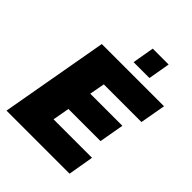

<svg xmlns="http://www.w3.org/2000/svg" viewBox="-243 -1019 1154 1154"><g transform="rotate(45 333.5 -442.5)"><path d="M16 0 138 -688H667L638 -525H318L300 -428H573L545 -270H272L253 -163H580L552 0ZM350 -746 374 -885H509L485 -746Z"/></g></svg>

Font: Archivo SemiCondensed Black
Style: Italic
Weight: 900
Width: 4
Italic angle: -10°
Designer: Hector Gatti
Foundry: Omnibus-Type
Version: Version 2.001